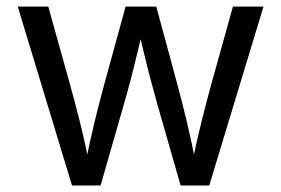

<svg xmlns="http://www.w3.org/2000/svg" viewBox="-20 -566 858 586"><path d="M199.7 0 34.2 -545.9H127.4L193.8 -307.6Q207.5 -258.8 223.1 -197Q238.8 -135.3 253.9 -57.1H238.8Q253.4 -131.8 268.6 -193.8Q283.7 -255.9 297.9 -307.6L363.3 -545.9H457L521.5 -307.6Q535.2 -257.3 550 -195.6Q564.9 -133.8 579.6 -57.1H564Q579.6 -132.8 595 -194.6Q610.4 -256.3 624.5 -307.6L690.9 -545.9H784.2L618.7 0H531.2L460.4 -247.1Q449.7 -284.7 439.5 -323.7Q429.2 -362.8 419.4 -403.8Q409.7 -444.8 399.4 -487.3H418.9Q409.2 -445.3 399.2 -404.1Q389.2 -362.8 378.9 -323.2Q368.7 -283.7 357.9 -247.1L287.1 0Z"/></svg>

Font: Inter Variable
Style: Regular
Weight: 400
Designer: Rasmus Andersson
Foundry: rsms
Version: Version 4.001;git-9221beed3